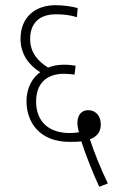

<svg xmlns="http://www.w3.org/2000/svg" viewBox="-20 -652 451 739"><path d="M362 67 395 54C368 -2 341 -69 326 -116C353 -126 368 -144 368 -173C368 -205 349 -228 319 -228C295 -228 278 -210 278 -180C278 -170 280 -156 284 -143C272 -141 261 -140 248 -140C168 -140 119 -184 119 -261C119 -327 155 -368 227 -368C241 -368 256 -366 267 -365L271 -399C260 -401 243 -403 227 -403C203 -403 183 -399 165 -392C127 -415 96 -450 96 -501C96 -561 129 -597 196 -597C225 -597 249 -594 276 -586L279 -621C258 -627 224 -632 194 -632C115 -632 59 -586 59 -502C59 -444 91 -401 135 -374C107 -355 82 -317 82 -262C82 -180 134 -106 247 -106C264 -106 279 -106 293 -108C309 -59 335 9 362 67Z"/></svg>

Font: Noto Sans ExtraCondensed ExtraLight
Style: Italic
Weight: 200
Width: 2
Italic angle: -12°
Designer: Monotype Design Team
Foundry: Monotype Imaging Inc.
Version: Version 2.013